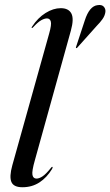

<svg xmlns="http://www.w3.org/2000/svg" viewBox="-20 -759 452 787"><path d="M270.5 -633.5 123 -102.5Q110 -57 113 -42Q116 -27 129.5 -27Q140.5 -27 154.2 -36Q168 -45 188.5 -70.5Q192.5 -76 194.5 -75Q197.5 -74 193.5 -66.5Q172 -31 141.5 -11.2Q111 8.5 72 8.5Q36 8.5 26.8 -13Q17.5 -34.5 30.5 -81.5L181.5 -621.5Q192 -658.5 188.2 -671Q184.5 -683.5 172.5 -683.5Q162.5 -683.5 149.2 -676.2Q136 -669 116.5 -648Q113 -643.5 110.5 -644.5Q108 -645 111.5 -650Q135 -686 166.8 -705.8Q198.5 -725.5 229 -725.5Q261 -725.5 272.5 -703.8Q284 -682 270.5 -633.5ZM327.5 -675Q346.5 -734.5 380.5 -738Q397.5 -740.5 405.5 -731.5Q413.5 -722.5 412 -710Q410 -694.5 400 -680.5Q390 -666.5 377 -653.5L297 -564Q294.5 -561 291.5 -562Q290.5 -562.5 292 -567.5Z"/></svg>

Font: Fraunces 144pt
Style: Italic
Weight: 400
Italic angle: -16°
Version: Version 1.000;[b76b70a41]